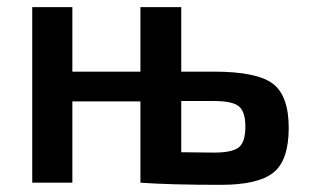

<svg xmlns="http://www.w3.org/2000/svg" viewBox="-20 -510 862 536"><path d="M486 -310H577Q697 -310 741.5 -276.5Q786 -243 786 -153Q786 -62 743 -28Q700 6 597 6Q455 6 372 0V-227H182V0H70V-490H182V-310H372V-490H486ZM486 -85 577 -84Q628 -84 646.5 -98.5Q665 -113 665 -157Q665 -198 647 -213Q629 -228 577 -228H486Z"/></svg>

Font: Exo 2.0 Semi Bold
Style: Regular
Weight: 600
Designer: Natanael Gama
Version: Version 1.001;PS 001.001;hotconv 1.0.70;makeotf.lib2.5.58329